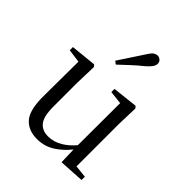

<svg xmlns="http://www.w3.org/2000/svg" viewBox="-227 -955 1107 1107"><g transform="rotate(45 326.5 -401.5)"><path d="M261 15Q190 15 151 -29.5Q112 -74 113 -186L115 -470L33 -481V-507L190 -523L200 -511L196 -380V-185Q196 -105 221.5 -73Q247 -41 296 -41Q343 -41 386 -68Q422 -90 453 -127L454 -471L373 -480V-506L528 -523L538 -511L534 -380V-35L610 -27V0L456 9L453 -92Q418 -48 373 -18Q323 15 261 15ZM261 -624Q285 -661 309.5 -697.5Q334 -734 359 -773Q374 -798 386.5 -808Q399 -818 414 -818Q426 -818 436.5 -809Q447 -800 447 -784Q447 -771 437.5 -757Q428 -743 405 -723Q371 -696 340.5 -667.5Q310 -639 279 -610Z"/></g></svg>

Font: Early Summer Mincho
Style: Regular
Weight: 400
Designer: GuiWonder
Version: Version 1.002